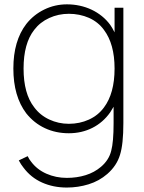

<svg xmlns="http://www.w3.org/2000/svg" viewBox="-20 -598 661 884"><path d="M548 -562.5V-31.5Q548 66.5 532.5 115Q517.5 165 474 203Q436.5 235.5 388 250.5Q339.5 265.5 287.5 265.5Q225.5 265.5 173.8 242.5Q122 219.5 87.5 173Q76.5 159.5 66.5 140.5L107.5 121Q114 135.5 123 146Q150 182.5 193.8 201.8Q237.5 221 287.5 221Q334 221 374.2 208.5Q414.5 196 445 170Q481.5 139 492 96.5Q503 56 503 -31.5V-106.5L487.5 -81Q454.5 -34 405.2 -9.2Q356 15.5 297 15.5Q237 15.5 187 -7.8Q137 -31 101 -76Q41.5 -154.5 41.5 -282.5Q41.5 -410 101 -487.5Q134.5 -530 183.5 -554Q232.5 -578 288.5 -578Q318.5 -578 347.2 -571.8Q376 -565.5 401.5 -553.5Q427 -541.5 449 -523.8Q471 -506 487.5 -483.5Q496.5 -471 507.5 -449V-562.5ZM507.5 -282.5Q507.5 -395.5 458.5 -460.5Q445.5 -478.5 428 -492.5Q410.5 -506.5 389.5 -515.8Q368.5 -525 345 -529.8Q321.5 -534.5 297 -534.5Q249 -534.5 206.8 -515.2Q164.5 -496 137.5 -460.5Q88.5 -398 88.5 -282.5Q88.5 -166.5 137.5 -104Q164.5 -67.5 206.8 -47.8Q249 -28 297 -28Q346.5 -28 389 -47.2Q431.5 -66.5 458.5 -103Q507.5 -168 507.5 -282.5Z"/></svg>

Font: Russisch Sans ExtraLight
Style: Regular
Weight: 200
Width: 4
Designer: Michael Sharanda (font) & Cristiano Sobral (main changes)
Foundry: Michael Sharanda
Version: Version 2.00;September 8, 2020;FontCreator 13.0.0.2681 64-bi